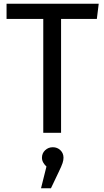

<svg xmlns="http://www.w3.org/2000/svg" viewBox="-20 -709 557 1025"><path d="M15 -689H507L497 -608H306V0H211V-608H15ZM262 77Q286 77 302.5 93Q319 109 319 133Q319 146 314 161.5Q309 177 293 210L252 296H199L228 180Q218 171 211 159Q204 147 204 133Q204 109 221 93Q238 77 262 77Z"/></svg>

Font: Fira Sans Variable
Style: Regular
Weight: 400
Designer: Carrois Corporate & Edenspiekermann AG
Foundry: Carrois Corporate GbR & Edenspiekermann AG
Version: Version 4.202